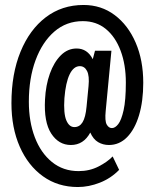

<svg xmlns="http://www.w3.org/2000/svg" viewBox="-20 -659 621 772"><path d="M293 93Q213 93 153 50Q93 7 59.5 -69Q26 -145 26 -244Q26 -362 62.5 -451Q99 -540 164 -589.5Q229 -639 316 -639Q387 -639 441 -598.5Q495 -558 525.5 -487.5Q556 -417 556 -326Q556 -252 539 -195.5Q522 -139 491 -107.5Q460 -76 418 -76Q394 -76 374.5 -87.5Q355 -99 343 -126Q316 -76 265 -76Q216 -76 186 -122Q156 -168 161 -259Q164 -317 180.5 -363Q197 -409 224.5 -436.5Q252 -464 288 -464Q331 -464 353 -421L362 -455H428L405 -213Q401 -173 409 -158.5Q417 -144 430 -144Q443 -144 455.5 -160Q468 -176 477 -216Q486 -256 486 -327Q486 -399 465 -455Q444 -511 405.5 -542.5Q367 -574 313 -574Q247 -574 198.5 -532Q150 -490 123 -417Q96 -344 96 -250Q96 -170 120 -107Q144 -44 189 -7.5Q234 29 296 29Q340 29 376 10.5Q412 -8 433 -30L459 24Q426 58 381.5 75.5Q337 93 293 93ZM279 -148Q300 -148 312 -167.5Q324 -187 328 -230L336 -313Q340 -354 330 -373.5Q320 -393 301 -393Q276 -393 260 -360Q244 -327 239 -264Q235 -203 246.5 -175.5Q258 -148 279 -148Z"/></svg>

Font: Special Gothic Condensed One
Style: Regular
Weight: 400
Designer: Alistair McCready
Foundry: Monolith
Version: Version 1.010; ttfautohint (v1.8.4.7-5d5b)